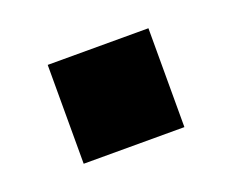

<svg xmlns="http://www.w3.org/2000/svg" viewBox="-45 -422 353 292"><g transform="rotate(-20 131.5 -276.0)"><path d="M50 -196V-356H213V-196Z"/></g></svg>

Font: Mulish ExtraLight ExtraBold
Style: Regular
Weight: 800
Version: Version 3.603